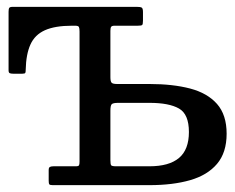

<svg xmlns="http://www.w3.org/2000/svg" viewBox="-20 -540 684 560"><path d="M416 -55H318.5Q306.5 -55 304.2 -58Q302 -61 302 -73V-217Q302 -232.5 306 -236.2Q310 -240 325 -240H416Q473 -240 502 -223.5Q531 -207 531 -155Q531 -103.5 502 -79.2Q473 -55 416 -55ZM133.5 0H416Q484 0 534.5 -14.5Q585 -29 613 -62Q641 -95 641 -150Q641 -205 613 -236.8Q585 -268.5 534.5 -281.8Q484 -295 416 -295H322Q309 -295 305.5 -298.8Q302 -302.5 302 -315V-450Q302 -458.5 304.2 -461.8Q306.5 -465 314.5 -465H381.5Q392 -465 394.5 -467Q397 -469 397 -479.5V-505Q397 -516 393 -518Q389 -520 379 -520H17Q9 -520 7 -517Q5 -514 5 -505.5V-335Q5 -328 8.5 -326.5Q12 -325 19 -325H45Q52.5 -325 53.8 -327.5Q55 -330 55 -337Q56 -382 68.8 -410.2Q81.5 -438.5 111 -451.8Q140.5 -465 190 -465H199Q208.5 -465 210.2 -461.2Q212 -457.5 212 -448V-68.5Q212 -61 210.5 -58Q209 -55 201 -55H136Q129.5 -55 125.8 -53.2Q122 -51.5 122 -44V-13Q122 -5 123.8 -2.5Q125.5 0 133.5 0Z"/></svg>

Font: Besley
Style: Regular
Weight: 400
Designer: Owen Earl
Foundry: indestructible type*
Version: Version 4.000